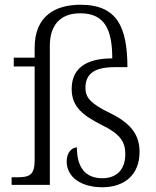

<svg xmlns="http://www.w3.org/2000/svg" viewBox="-20 -779 656 809"><path d="M411 10C505 10 568 -43 568 -139C568 -204 539 -256 445 -302C361 -342 340 -369 340 -408C340 -457 364 -496 462 -496H517C516 -661 477 -759 319 -759C215 -759 126 -713 126 -578V-536H38V-499H126V-105C126 -39 103 -32 49 -32H29V0H190V-587C190 -668 230 -723 318 -723C421 -723 453 -655 453 -533C331 -533 282 -482 282 -404C282 -324 336 -290 411 -251C486 -215 508 -181 508 -130C508 -64 471 -28 411 -28C341 -28 304 -72 304 -158C286 -158 261 -140 261 -99C261 -31 324 10 411 10Z"/></svg>

Font: Noto Serif Lao Light
Style: Regular
Weight: 300
Designer: Monotype Design Team
Foundry: Monotype Imaging Inc.
Version: Version 2.003